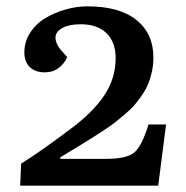

<svg xmlns="http://www.w3.org/2000/svg" viewBox="-20 -588 590 608"><path d="M57.1 -421.9Q57.1 -456.1 75.7 -484.6Q94.2 -513.2 123.8 -530.8Q153.3 -548.3 188 -558.1Q222.7 -567.9 256.8 -567.9Q358.4 -567.9 412.1 -524.7Q465.8 -481.4 465.8 -405.8Q465.8 -383.8 461.4 -362.8Q457 -341.8 450.2 -324.5Q443.4 -307.1 431.2 -289.1Q418.9 -271 407.7 -257.6Q396.5 -244.1 378.2 -228.5Q359.9 -212.9 346.4 -202.1Q333 -191.4 311 -176.8Q289.1 -162.1 275.1 -153.6Q261.2 -145 237.8 -130.4Q235.8 -129.4 234.9 -128.7Q233.9 -127.9 232.2 -127Q230.5 -126 229 -125L170.9 -89.8V-85H316.9Q380.9 -85 405 -105Q429.2 -125 450.2 -193.8H505.9L481 0H43.9L46.9 -69.8Q107.4 -107.4 204.1 -180.2Q273.9 -231.9 310.1 -285.9Q346.2 -339.8 346.2 -403.8Q346.2 -455.1 316.9 -483.2Q287.6 -511.2 235.8 -511.2Q199.7 -511.2 178.2 -499.8Q156.7 -488.3 155.8 -470.7Q154.8 -453.1 169.9 -433.1L192.9 -407.2Q183.6 -386.2 165.5 -372.6Q147.5 -358.9 122.1 -358.9Q91.8 -358.9 74.5 -375.5Q57.1 -392.1 57.1 -421.9Z"/></svg>

Font: Literata Book SemiBold
Style: Italic
Weight: 600
Italic angle: -3°
Designer: Latin by Veronika Burian and Jose Scaglione. Greek by Irene Vlachou. Cyrillic by Vera Evstafieva
Foundry: TypeTogether
Version: Version 1.003;PS 001.003;hotconv 1.0.88;makeotf.lib2.5.64775